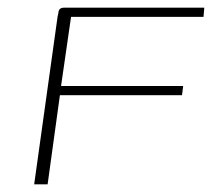

<svg xmlns="http://www.w3.org/2000/svg" viewBox="-20 -480 552 500"><path d="M69 0 130 -437Q132 -445 132.5 -449.5Q133 -454 136.5 -457Q140 -460 147 -460H512L510 -436H165L139 -256H457L454 -232H136L104 0Z"/></svg>

Font: Genos ExtraLight
Style: Italic
Weight: 250
Italic angle: -8°
Designer: Robert E. Leuschke
Foundry: Robert E. Leuschke
Version: Version 1.010